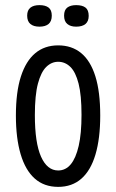

<svg xmlns="http://www.w3.org/2000/svg" viewBox="-20 -717 453 749"><path d="M207 12Q152 12 115.5 -20.5Q79 -53 60.5 -115.5Q42 -178 42 -266Q42 -358 61.5 -418.5Q81 -479 117.5 -509.5Q154 -540 207 -540Q260 -540 296.5 -510Q333 -480 352 -419.5Q371 -359 371 -266Q371 -177 352.5 -114.5Q334 -52 297.5 -20Q261 12 207 12ZM207 -52Q236 -52 256 -76Q276 -100 287 -148Q298 -196 298 -269Q298 -346 286.5 -391Q275 -436 254.5 -456Q234 -476 207 -476Q181 -476 160.5 -456Q140 -436 128 -391Q116 -346 116 -268Q116 -160 140 -106Q164 -52 207 -52ZM277 -613Q255 -613 242.5 -623.5Q230 -634 230 -656Q230 -678 242.5 -687.5Q255 -697 277 -697Q301 -697 313.5 -687.5Q326 -678 326 -655Q326 -634 313.5 -623.5Q301 -613 277 -613ZM134 -613Q111 -613 98.5 -623.5Q86 -634 86 -656Q86 -677 98.5 -687Q111 -697 134 -697Q157 -697 169.5 -687.5Q182 -678 182 -656Q182 -634 169.5 -623.5Q157 -613 134 -613Z"/></svg>

Font: Bricolage Grotesque 24pt Condensed Light
Style: Regular
Weight: 300
Width: 3
Designer: Mathieu Triay
Foundry: Atelier Triay
Version: Version 1.001;gftools[0.9.33.dev8+g029e19f]